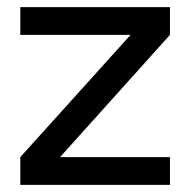

<svg xmlns="http://www.w3.org/2000/svg" viewBox="-20 -520 536 540"><path d="M37.1 -500H458V-421.9L148.9 -78.1H458V0H37.1V-78.1L347.2 -421.9H37.1Z"/></svg>

Font: LT Wave Text
Style: Regular
Weight: 400
Designer: Daniel Lyons
Version: Version 2.5 (Glyphs App)